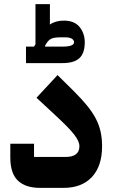

<svg xmlns="http://www.w3.org/2000/svg" viewBox="-20 -911 550 931"><path d="M174 0Q104 0 67 -35Q30 -70 30 -147V-214H145V-150H298Q365 -150 365 -202Q365 -214 359 -227.5Q353 -241 340 -258Q327 -275 306.5 -296Q286 -317 256 -345L157 -437L259 -547L340 -467Q377 -430 403 -398Q429 -366 445 -335Q461 -304 468 -271.5Q475 -239 475 -202Q475 -106 426 -53Q377 0 288 0ZM106 -685H145L152 -696V-891H222V-792Q249 -811 290 -811Q341 -811 366 -780Q391 -749 391 -706Q391 -653 365 -629Q339 -605 283 -605H106ZM198 -688 199 -685H283Q339 -685 339 -706Q339 -717 328 -723.5Q317 -730 297 -730H274Q242 -730 228 -723Q214 -716 203 -697Z"/></svg>

Font: IBM Plex Arabic
Style: Bold
Weight: 700
Designer: Mike Abbink, Paul van der Laan, Pieter van Rosmalen, Wael Morcos, Khajak Apelian
Foundry: Bold Monday
Version: Version 1.0